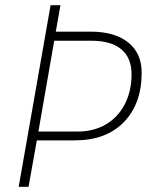

<svg xmlns="http://www.w3.org/2000/svg" viewBox="-20 -720 602 740"><path d="M175 -700H213L195 -598H330Q422 -598 474 -556.5Q526 -515 526 -440Q526 -320 457.5 -249.5Q389 -179 269 -179H122L90 0H52ZM279 -213Q341 -213 388 -240.5Q435 -268 461 -318.5Q487 -369 487 -434Q487 -497 447.5 -530Q408 -563 332 -563H189L128 -213Z"/></svg>

Font: Sarabun Thin
Style: Italic
Weight: 250
Italic angle: -10°
Designer: Suppakit Chalermlarp | Katatrad Co.,Ltd.
Foundry: Cadson Demak Co.,Ltd.
Version: Version 1.000; ttfautohint (v1.6)